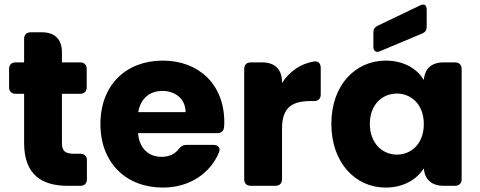

<svg xmlns="http://www.w3.org/2000/svg" viewBox="-20 -840 2169 868"><path d="M89 -664V-558H51C32 -558 21 -547 21 -528V-446C21 -427 32 -416 51 -416H89V-194C89 -49 170 0 286 0H343C362 0 373 -11 373 -30V-115C373 -134 362 -145 343 -145H312C274 -145 260 -159 260 -192V-416H342C361 -416 372 -427 372 -446V-528C372 -547 361 -558 342 -558H260V-604C260 -662 228 -694 170 -694H119C100 -694 89 -683 89 -664Z M819 -333H605C615 -395 658 -429 714 -429C771 -429 819 -394 819 -333ZM434 -279C434 -102 552 8 716 8C840 8 932 -59 970 -151C978 -171 967 -185 945 -185H823C807 -185 797 -178 787 -165C771 -145 747 -131 710 -131C655 -131 610 -166 604 -238H962C981 -238 992 -248 993 -267C994 -274 994 -281 994 -288C994 -458 879 -566 716 -566C550 -566 434 -456 434 -279Z M1084 -528V-30C1084 -11 1095 0 1114 0H1225C1244 0 1255 -11 1255 -30V-259C1255 -355 1302 -383 1383 -383H1400C1419 -383 1430 -394 1430 -413V-533C1430 -553 1419 -565 1399 -562C1338 -552 1288 -516 1255 -465V-468C1255 -526 1223 -558 1165 -558H1114C1095 -558 1084 -547 1084 -528Z M1724 -566C1587 -566 1478 -456 1478 -280C1478 -104 1587 8 1723 8C1806 8 1865 -30 1896 -79C1900 -28 1932 0 1986 0H2037C2056 0 2067 -11 2067 -30V-528C2067 -547 2056 -558 2037 -558H1986C1931 -558 1900 -530 1896 -478C1867 -528 1807 -566 1724 -566ZM1774 -417C1839 -417 1896 -368 1896 -279C1896 -190 1839 -141 1774 -141C1710 -141 1652 -191 1652 -280C1652 -369 1710 -417 1774 -417ZM1880 -816 1686 -723C1674 -717 1668 -708 1668 -694V-628C1668 -610 1680 -601 1697 -608L1890 -689C1903 -695 1909 -704 1909 -718V-797C1909 -816 1898 -825 1880 -816Z"/></svg>

Font: Arvore Sans
Style: Bold
Weight: 700
Designer: Jonny Pinhorn (Latin) Dan Schunck (customization for Arvore)
Version: Version 1.000;Glyphs 3.3 (3305)